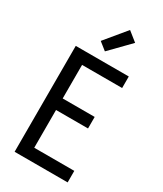

<svg xmlns="http://www.w3.org/2000/svg" viewBox="-239 -1068 978 1154"><g transform="rotate(30 250.0 -490.5)"><path d="M70 0V-735H438V-655H160V-422H382V-342H160V-80H438V0ZM238 -794 185 -836 305 -981 370 -929Z"/></g></svg>

Font: Iosevka Term Curly Medium
Style: Regular
Weight: 500
Designer: Belleve Invis
Foundry: Belleve Invis
Version: Version 32.3.0